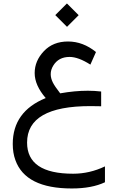

<svg xmlns="http://www.w3.org/2000/svg" viewBox="-20 -753 668 1087"><path d="M238.8 -197.8C114.3 -147 52.2 -60.5 52.2 62C52.2 95.7 57.1 126 66.9 152.8C105 260.3 211.4 314 386.7 314C462.4 314 524.9 302.2 574.2 278.8V189C516.1 216.8 456.1 230.5 394 230.5C220.2 230.5 133.3 171.9 133.3 54.2C133.3 -83.5 252.9 -152.3 491.7 -152.3C511.2 -152.3 531.7 -151.9 552.7 -151.4V-234.9C528.3 -237.8 502.9 -239.3 477.1 -239.3C427.7 -239.3 376 -234.4 320.8 -224.6C299.8 -251.5 286.1 -272 278.8 -286.6C271 -302.7 267.1 -317.9 267.1 -333C267.1 -350.1 272 -366.2 281.7 -381.8C301.8 -414.6 332.5 -430.7 374 -430.7C407.2 -430.7 446.3 -416 491.7 -387.2L523.4 -458.5C474.6 -498 421.9 -518.1 365.2 -518.1C308.6 -518.1 263.2 -500 228.5 -463.4C193.8 -426.8 176.3 -385.7 176.3 -339.4C176.3 -293 197.3 -246.1 238.8 -197.8ZM359.4 -601.1 425.3 -667 358.9 -733.4 293 -667.5Z"/></svg>

Font: Nahid
Style: Regular
Weight: 400
Foundry: DejaVu fonts team - Redesigned by Saber Rastikerdar
Version: Version 0.3.0